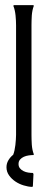

<svg xmlns="http://www.w3.org/2000/svg" viewBox="-20 -608 188 753"><path d="M52.7 35.2Q52.7 45.4 58.3 52.2Q64 59.1 72.5 63.2Q81.1 67.4 90.8 68.8Q100.6 70.3 108.9 70.3L111.3 74.2L108.9 123L106 125Q90.3 124.5 72.8 119.1Q55.2 113.8 40.3 103.8Q25.4 93.8 15.4 79.6Q5.4 65.4 5.4 47.9Q5.4 33.2 12.9 20.5Q20.5 7.8 31.7 -1Q34.7 -8.3 36.9 -18.6Q39.1 -28.8 40.3 -39.3Q41.5 -49.8 42.2 -60.1Q43 -70.3 43 -78.6V-509.3Q43 -517.1 42.5 -527.1Q42 -537.1 41 -547.4Q40 -557.6 37.8 -567.4Q35.6 -577.1 32.7 -584V-586.9Q33.2 -586.9 34.2 -587.4Q35.2 -587.9 35.6 -587.9H110.4L111.8 -586.9H112.3V-584Q109.4 -576.7 107.4 -567.1Q105.5 -557.6 104.7 -547.4Q104 -537.1 103.8 -527.3Q103.5 -517.6 103.5 -509.3V-78.6Q103.5 -70.3 103.8 -60.5Q104 -50.8 104.7 -40.5Q105.5 -30.3 107.4 -20.8Q109.4 -11.2 112.3 -3.9V-1L111.3 0Q103 0 92.8 1.5Q82.5 2.9 73.7 6.8Q64.9 10.7 58.8 17.6Q52.7 24.4 52.7 35.2Z"/></svg>

Font: CAT Linz
Style: Regular
Weight: 400
Designer: Peter Wiegel
Foundry: Peter Wiegel
Version: Version 1.08